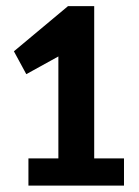

<svg xmlns="http://www.w3.org/2000/svg" viewBox="-20 -946 450 620"><path d="M71.8 -434.6H168.5V-763.7L64.9 -706.5L24.9 -780.3L199.7 -926.3H284.2V-434.6H380.4V-346.7H71.8Z"/></svg>

Font: Fjalla One
Style: Regular
Weight: 400
Designer: Irina Smirnova, Eben Sorkin
Foundry: Sorkin Type
Version: Version 1.002; ttfautohint (v1.8.4.7-5d5b);gftools[0.9.25]